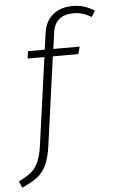

<svg xmlns="http://www.w3.org/2000/svg" viewBox="-110 -782 607 1023"><g transform="rotate(-5 193.5 -270.5)"><path d="M208 -609 196 -522H337L326 -483H190L125 -13Q116 54 97.5 92.5Q79 131 49.5 153.5Q20 176 -33 200L-48 165Q-7 145 17 126Q41 107 56.5 74Q72 41 80 -15L145 -483H55L61 -522H150L163 -613Q172 -674 213 -707.5Q254 -741 319 -741Q350 -741 378 -732.5Q406 -724 435 -706L415 -674Q389 -689 367 -695.5Q345 -702 320 -702Q221 -702 208 -609Z"/></g></svg>

Font: Fira Sans ExtraLight
Style: Italic
Weight: 275
Italic angle: -8°
Designer: Carrois Corporate & Edenspiekermann AG
Foundry: Carrois Corporate GbR & Edenspiekermann AG
Version: Version 4.203